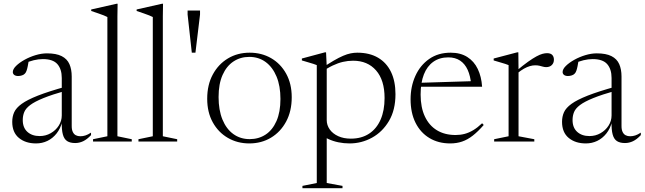

<svg xmlns="http://www.w3.org/2000/svg" viewBox="-20 -740 3371 1004"><path d="M326 -287.5 328.5 -267Q252.5 -245.5 207 -227Q161.5 -208.5 138 -190.8Q114.5 -173 106.8 -154Q99 -135 99 -112Q99 -72.5 123.2 -50.5Q147.5 -28.5 187.5 -28.5Q219 -28.5 245.2 -43.5Q271.5 -58.5 287.2 -83Q303 -107.5 303 -136.5V-332Q303 -378.5 280 -404.8Q257 -431 204 -431Q181.5 -431 156.2 -425Q131 -419 101.5 -405.5L130.5 -424Q128 -408 125.2 -394.2Q122.5 -380.5 119 -370.5Q115.5 -360.5 110.5 -355.5Q105 -349 95 -345.8Q85 -342.5 75 -342.5Q62 -342.5 54.5 -348.2Q47 -354 47 -363.5Q47 -378.5 64.2 -395.5Q81.5 -412.5 108.5 -427.5Q135.5 -442.5 166.5 -451.8Q197.5 -461 225.5 -461Q274 -461 302.5 -446.5Q331 -432 343 -404.8Q355 -377.5 355 -340V-81Q355 -61.5 360.8 -49.8Q366.5 -38 376.5 -32.8Q386.5 -27.5 400 -27.5Q414 -27.5 427 -31.8Q440 -36 456 -46.5V-33.5Q435 -11 414.8 -1.5Q394.5 8 373 8Q347.5 8 331.5 -2Q315.5 -12 308.8 -36.5Q302 -61 303 -103.5L306 -105Q296 -67.5 275.8 -42Q255.5 -16.5 228 -3.2Q200.5 10 168.5 10Q113.5 10 78.8 -18.8Q44 -47.5 44 -103Q44 -130.5 54.2 -153.2Q64.5 -176 93.5 -197Q122.5 -218 178.2 -240Q234 -262 326 -287.5Z M594 -27.5 669 -12V0H466.5V-12L541.5 -27.5V-651Q535 -654.5 522.8 -659.5Q510.5 -664.5 493.5 -670.2Q476.5 -676 457 -682.5V-690.5L590 -720.5H595L594 -655Z M831.5 -27.5 906.5 -12V0H704V-12L779 -27.5V-651Q772.5 -654.5 760.2 -659.5Q748 -664.5 731 -670.2Q714 -676 694.5 -682.5V-690.5L827.5 -720.5H832.5L831.5 -655Z M983 -464.5 961 -664V-685H1026V-664L1002 -464.5Z M1285.5 -12.5Q1332.5 -12.5 1368.8 -36.2Q1405 -60 1425.8 -107Q1446.5 -154 1446.5 -222.5Q1446.5 -290.5 1426 -339.8Q1405.5 -389 1369 -415.8Q1332.5 -442.5 1283.5 -442.5Q1237 -442.5 1200.8 -418.5Q1164.5 -394.5 1143.8 -347.8Q1123 -301 1123 -232.5Q1123 -164.5 1143.2 -115Q1163.5 -65.5 1200.2 -39Q1237 -12.5 1285.5 -12.5ZM1283.5 10Q1221.5 10 1171.5 -19Q1121.5 -48 1092.5 -100.5Q1063.5 -153 1063.5 -223.5Q1063.5 -296.5 1092.8 -350.5Q1122 -404.5 1172 -434.5Q1222 -464.5 1285.5 -464.5Q1348 -464.5 1397.8 -435.8Q1447.5 -407 1476.5 -354.5Q1505.5 -302 1505.5 -231.5Q1505.5 -158.5 1476.2 -104.2Q1447 -50 1397 -20Q1347 10 1283.5 10Z M1991 -227.5Q1991 -321 1946.5 -371.8Q1902 -422.5 1826.5 -422.5Q1799.5 -422.5 1773.5 -416.5Q1747.5 -410.5 1719.5 -397.2Q1691.5 -384 1660 -361.5L1657.5 -380Q1696 -406 1724.2 -422.5Q1752.5 -439 1774.2 -448.2Q1796 -457.5 1813.8 -461Q1831.5 -464.5 1848 -464.5Q1912.5 -464.5 1957 -438.2Q2001.5 -412 2024.8 -363.5Q2048 -315 2048 -247.5Q2048 -165 2014 -107.5Q1980 -50 1925.2 -20Q1870.5 10 1808 10Q1778 10 1750 4.2Q1722 -1.5 1697.5 -12.8Q1673 -24 1653 -41H1688.5V217L1771 232V244H1561.5V232L1636.5 217V-399.5Q1630 -402.5 1618.8 -406Q1607.5 -409.5 1592.2 -414Q1577 -418.5 1558.5 -424V-434L1679.5 -466.5H1685L1688.5 -393V-112Q1688.5 -85.5 1704.2 -63.2Q1720 -41 1748.5 -28Q1777 -15 1814.5 -15Q1870.5 -15 1910 -41Q1949.5 -67 1970.2 -114.5Q1991 -162 1991 -227.5Z M2336.5 -464.5Q2388 -464.5 2423.5 -442Q2459 -419.5 2478.2 -379.5Q2497.5 -339.5 2501 -286.5H2173V-307L2464 -316L2444 -297Q2440 -343 2425.5 -374.8Q2411 -406.5 2385.8 -423.2Q2360.5 -440 2324.5 -440Q2278.5 -440 2246 -417Q2213.5 -394 2196.5 -350.8Q2179.5 -307.5 2179.5 -245.5Q2179.5 -178 2201.8 -130.8Q2224 -83.5 2264.8 -58.8Q2305.5 -34 2362.5 -34Q2387.5 -34 2410 -40Q2432.5 -46 2455 -59.5Q2477.5 -73 2501 -95.5L2509.5 -86.5Q2479.5 -52 2452.2 -30.8Q2425 -9.5 2396.5 0.2Q2368 10 2334 10Q2272.5 10 2225.8 -18Q2179 -46 2153 -97.8Q2127 -149.5 2127 -221Q2127 -287.5 2152 -343Q2177 -398.5 2224 -431.5Q2271 -464.5 2336.5 -464.5Z M2840.5 -462Q2859 -462 2867.8 -452.8Q2876.5 -443.5 2876.5 -428Q2876.5 -410.5 2865.5 -399.8Q2854.5 -389 2836 -389Q2827 -389 2818.8 -391.5Q2810.5 -394 2801 -396.2Q2791.5 -398.5 2778.5 -398.5Q2765 -398.5 2750.5 -394.2Q2736 -390 2720 -381Q2704 -372 2685 -356.5L2679.5 -368.5Q2715 -398.5 2740.8 -416.8Q2766.5 -435 2785 -445Q2803.5 -455 2816.8 -458.5Q2830 -462 2840.5 -462ZM2691.5 -373V-27.5L2774 -12V0H2564V-12L2639.5 -27.5V-399.5Q2633 -402.5 2621.8 -406Q2610.5 -409.5 2595.2 -414Q2580 -418.5 2561.5 -424V-434L2685 -466.5H2690.5Z M3201 -287.5 3203.5 -267Q3127.5 -245.5 3082 -227Q3036.5 -208.5 3013 -190.8Q2989.5 -173 2981.8 -154Q2974 -135 2974 -112Q2974 -72.5 2998.2 -50.5Q3022.5 -28.5 3062.5 -28.5Q3094 -28.5 3120.2 -43.5Q3146.5 -58.5 3162.2 -83Q3178 -107.5 3178 -136.5V-332Q3178 -378.5 3155 -404.8Q3132 -431 3079 -431Q3056.5 -431 3031.2 -425Q3006 -419 2976.5 -405.5L3005.5 -424Q3003 -408 3000.2 -394.2Q2997.5 -380.5 2994 -370.5Q2990.5 -360.5 2985.5 -355.5Q2980 -349 2970 -345.8Q2960 -342.5 2950 -342.5Q2937 -342.5 2929.5 -348.2Q2922 -354 2922 -363.5Q2922 -378.5 2939.2 -395.5Q2956.5 -412.5 2983.5 -427.5Q3010.5 -442.5 3041.5 -451.8Q3072.5 -461 3100.5 -461Q3149 -461 3177.5 -446.5Q3206 -432 3218 -404.8Q3230 -377.5 3230 -340V-81Q3230 -61.5 3235.8 -49.8Q3241.5 -38 3251.5 -32.8Q3261.5 -27.5 3275 -27.5Q3289 -27.5 3302 -31.8Q3315 -36 3331 -46.5V-33.5Q3310 -11 3289.8 -1.5Q3269.5 8 3248 8Q3222.5 8 3206.5 -2Q3190.5 -12 3183.8 -36.5Q3177 -61 3178 -103.5L3181 -105Q3171 -67.5 3150.8 -42Q3130.5 -16.5 3103 -3.2Q3075.5 10 3043.5 10Q2988.5 10 2953.8 -18.8Q2919 -47.5 2919 -103Q2919 -130.5 2929.2 -153.2Q2939.5 -176 2968.5 -197Q2997.5 -218 3053.2 -240Q3109 -262 3201 -287.5Z"/></svg>

Font: Newsreader 36pt Light
Style: Regular
Weight: 300
Designer: Hugues Gentile
Foundry: Production Type
Version: Version 1.003